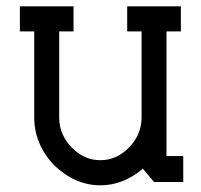

<svg xmlns="http://www.w3.org/2000/svg" viewBox="-20 -563 621 594"><path d="M495.1 -80.1H546.9V0H456.5L421.9 -41Q361.3 10.3 290.5 10.3Q212.9 10.3 147.9 -51.3Q85.9 -116.7 85.9 -199.7V-465.8H41.5V-543.5H207.5V-465.8H163.1V-199.7Q163.1 -147 201.4 -107.2Q239.7 -67.4 290.5 -67.4Q341.3 -67.4 379.6 -107.2Q418 -147 418 -199.7V-465.8H373.5V-543.5H539.6V-465.8H495.1Z"/></svg>

Font: Turpis
Style: Regular
Weight: 400
Designer: GGBotNet
Foundry: f0n7
Version: 1.00